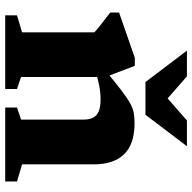

<svg xmlns="http://www.w3.org/2000/svg" viewBox="-20 -736 756 757"><g transform="rotate(90 358.5 -358.0)"><path d="M284 -396V-62.5L331.5 -46.5V0H41V-46.5L108 -66.5V-351.5Q99 -360.5 80.2 -375.2Q61.5 -390 30 -414V-449L208.5 -511H240ZM404.5 -46.5 452 -62.5V-309.5Q452 -332.5 444.2 -347Q436.5 -361.5 419.2 -368.8Q402 -376 373 -376Q347 -376 319.8 -371Q292.5 -366 269 -357.5L257 -394Q306 -434.5 336.8 -458Q367.5 -481.5 388.2 -492.8Q409 -504 426.5 -507Q444 -510 466 -510Q548.5 -510 588.5 -469Q628.5 -428 628.5 -349.5V-66.5L696 -46.5V0H404.5ZM388.5 -623H348.5L455.5 -716.5H557L433 -553H304L180 -716.5H281.5Z"/></g></svg>

Font: Newsreader 9pt
Style: Bold
Weight: 700
Designer: Hugues Gentile
Foundry: Production Type
Version: Version 1.003